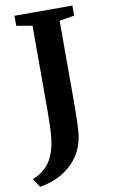

<svg xmlns="http://www.w3.org/2000/svg" viewBox="-123 -795 611 1034"><g transform="rotate(-10 182.5 -277.5)"><path d="M-21.5 140Q16 127.5 49.2 96.2Q82.5 65 99.5 12Q110.5 -21.5 115.2 -68.8Q120 -116 120 -204V-673.5L33.5 -688V-743H350V-688L268.5 -674.5V-273.5Q268.5 -183.5 266.8 -119Q265 -54.5 255.5 -16Q234 65.5 168.8 119.2Q103.5 173 9.5 188Z"/></g></svg>

Font: Merriweather Text Regular
Style: Bold
Weight: 700
Designer: Eben Sorkin
Foundry: Eben Sorkin
Version: Version 2.100; ttfautohint (v1.7.19-72a1) -l 8 -r 50 -G 200 